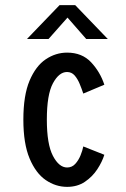

<svg xmlns="http://www.w3.org/2000/svg" viewBox="-20 -717 490 748"><path d="M241.5 11Q197 11 158.2 -15.5Q119.5 -42 95.2 -99.8Q71 -157.5 71 -251Q71 -345.5 95.2 -402.8Q119.5 -460 158.2 -486Q197 -512 241.5 -512Q299.5 -512 334.8 -474.5Q370 -437 386.5 -387L304.5 -352.5Q298.5 -370.5 290.5 -390Q282.5 -409.5 270.8 -423Q259 -436.5 241 -436.5Q210 -436.5 186.2 -392.5Q162.5 -348.5 162.5 -251Q162.5 -155 186.2 -109.8Q210 -64.5 241.5 -64.5Q260.5 -64.5 273.2 -78.5Q286 -92.5 293.8 -111.8Q301.5 -131 304.5 -146.5L386.5 -114Q378 -86.5 359 -57.5Q340 -28.5 310.8 -8.8Q281.5 11 241.5 11ZM85 -565 212 -697H273L400 -565H316L243 -648.5L169 -565Z"/></svg>

Font: Trispace Condensed
Style: Regular
Weight: 400
Width: 3
Designer: Tyler Finck
Foundry: Etcetera Type Company
Version: Version 1.210; ttfautohint (v1.8.3)